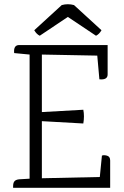

<svg xmlns="http://www.w3.org/2000/svg" viewBox="-20 -888 587 908"><path d="M501 -129V0H42V-8Q42 -30 55 -36Q61 -39 70 -40L120 -43V-630L47 -637Q43 -675 71 -675H489V-536Q489 -509 450 -513L440 -625L178 -630V-358L374 -369Q380 -339 374 -304L178 -315V-45L452 -51L462 -152Q470 -156 485.5 -152Q501 -148 501 -129ZM301 -808 168 -719Q153 -726 142 -745L272 -864Q301 -872 330 -864L460 -745Q449 -726 434 -719Z"/></svg>

Font: Karma Light
Style: Regular
Weight: 300
Designer: Joana Correia
Foundry: Indian Type Foundry
Version: Version 1.202;PS 1.0;hotconv 1.0.78;makeotf.lib2.5.61930; tt